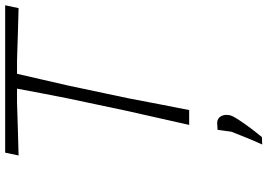

<svg xmlns="http://www.w3.org/2000/svg" viewBox="-166 -587 1036 744"><g transform="rotate(-90 352.0 -215.0)"><path d="M240 0Q253.5 -61 266.2 -116.5Q279 -172 293.5 -237.5L342.5 -469Q353.5 -524.5 362.5 -571.5Q371.5 -618.5 380.5 -667H325.5Q262.5 -665 214 -663.5Q165.5 -662 121.5 -661L132.5 -713H703.5L692.5 -661Q649.5 -662 601.2 -663.5Q553 -665 490.5 -667H438Q427 -619 416.2 -572Q405.5 -525 392.5 -469L343.5 -237.5Q330.5 -169.5 320 -114.8Q309.5 -60 297.5 0ZM164 283Q177 254.5 188.5 226.5Q200 198.5 213.5 164Q215.5 151 217.2 137.2Q219 123.5 221 110L249 108.5Q266 109.5 273.8 123.8Q281.5 138 277.5 157Q275.5 168 260.2 191.2Q245 214.5 226 239.8Q207 265 192.5 282Z"/></g></svg>

Font: Commissioner Loud ExtraLight
Style: Italic
Weight: 200
Italic angle: -12°
Designer: Kostas Bartsokas
Foundry: Kostas Bartsokas
Version: Version 1.000; ttfautohint (v1.8.3)